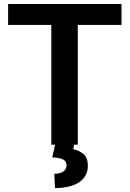

<svg xmlns="http://www.w3.org/2000/svg" viewBox="-20 -731 655 970"><path d="M21 -710.9V-605H239.3V0H258.3L244.1 64C294.4 67.4 315.9 75.7 315.9 104.5C315.9 134.3 289.1 147 254.4 147L257.8 219.2C366.7 219.2 423.8 174.3 423.8 107.4C423.8 79.1 416 58.6 400.9 46.4C385.3 34.2 368.2 26.4 350.1 22.9L354.5 0H373V-605H593.8V-710.9Z"/></svg>

Font: Vazirmatn SemiBold
Style: Regular
Weight: 600
Designer: Saber Rastikerdar
Foundry: Saber Rastikerdar
Version: Version 33.003